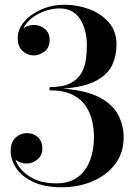

<svg xmlns="http://www.w3.org/2000/svg" viewBox="-20 -779 580 809"><path d="M501 -200Q501 -135 465.5 -88Q430 -41 370.8 -15.5Q311.5 10 241 10Q167.5 10 119.8 -12.5Q72 -35 48.5 -70.5Q25 -106 25 -144Q25 -178.5 45 -198.2Q65 -218 95 -218Q121.5 -218 140 -200.8Q158.5 -183.5 158.5 -152.5Q158.5 -125 138.2 -107.5Q118 -90 92 -90Q65 -90 45 -106.5Q59.5 -64.5 104.5 -35.5Q149.5 -6.5 217 -6.5Q273 -6.5 308 -33Q343 -59.5 359.5 -103.8Q376 -148 376 -202Q376 -232.5 368.8 -266.8Q361.5 -301 342 -331Q322.5 -361 285.5 -379.8Q248.5 -398.5 189 -398.5V-412Q245 -412 276.8 -428.5Q308.5 -445 323.2 -471.5Q338 -498 342 -528.8Q346 -559.5 346 -588.5Q346 -654 317.2 -698.8Q288.5 -743.5 231.5 -743.5Q186 -743.5 141.8 -720.5Q97.5 -697.5 78.5 -659.5Q98.5 -674 122.5 -674Q148.5 -674 168.8 -657.5Q189 -641 189 -611Q189 -577.5 167 -561.5Q145 -545.5 122.5 -545.5Q96 -545.5 75.2 -564.2Q54.5 -583 54.5 -617.5Q54.5 -656 82.2 -688Q110 -720 155 -739.5Q200 -759 251 -759Q307 -759 357.2 -740Q407.5 -721 439.2 -683.8Q471 -646.5 471 -591Q471 -545 452.8 -505.2Q434.5 -465.5 385.2 -438.8Q336 -412 244 -405.5Q342.5 -398.5 398.5 -369Q454.5 -339.5 477.8 -295.2Q501 -251 501 -200Z"/></svg>

Font: Bodoni* 16 Medium
Style: Regular
Weight: 500
Version: Version 2.2